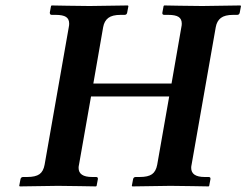

<svg xmlns="http://www.w3.org/2000/svg" viewBox="-20 -666 882 687"><path d="M628.9 -568.8Q630.4 -575.2 630.4 -581.5Q630.4 -598.1 618.9 -605.5Q607.4 -612.8 582 -612.8H567.9Q559.6 -612.8 561 -621.1L565.4 -644.5L567.4 -646.5L623 -645.5Q679.2 -644.5 703.6 -644.5L840.3 -646.5L842.3 -644.5L837.9 -621.1Q836.4 -612.8 828.6 -612.8H814.5Q784.7 -612.8 770.3 -601.8Q755.9 -590.8 752 -568.8L665.5 -76.7Q664.1 -70.8 664.1 -65.4Q664.1 -32.7 712.4 -32.7H726.6Q734.4 -32.7 732.9 -24.4L728.5 -1L726.6 1L669.4 0Q612.3 -1 589.8 -1L453.6 1L451.7 -1L456.1 -24.4Q457.5 -32.7 465.8 -32.7H480Q509.8 -32.7 523.9 -42.7Q538.1 -52.7 542.5 -76.7L585.4 -320.8H305.7L262.7 -76.7Q261.2 -70.8 261.2 -65.4Q261.2 -32.7 309.6 -32.7H323.7Q331.5 -32.7 330.1 -24.4L325.7 -1L323.7 1L266.6 0Q209.5 -1 187 -1L50.8 1L48.8 -1L53.2 -24.4Q54.7 -32.7 63 -32.7H77.1Q106.9 -32.7 121.1 -42.7Q135.3 -52.7 139.6 -76.7L226.1 -568.8Q227.5 -575.2 227.5 -581.5Q227.5 -598.1 216.1 -605.5Q204.6 -612.8 179.2 -612.8H165Q158.2 -612.8 158.2 -621.1L162.6 -644.5L164.6 -646.5L220.7 -645.5Q276.4 -644.5 300.8 -644.5L437.5 -646.5L439.5 -644.5L435.1 -621.1Q433.6 -612.8 425.8 -612.8H411.6Q381.8 -612.8 367.4 -601.8Q353 -590.8 349.1 -568.8L314 -367.2H593.8Z"/></svg>

Font: LL
Style: Bold Italic
Weight: 700
Italic angle: -11.5°
Designer: Philipp H. Poll
Foundry: Philipp H. Poll
Version: Version 2.7.x